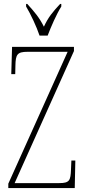

<svg xmlns="http://www.w3.org/2000/svg" viewBox="-20 -951 431 971"><path d="M180 -771H221C238 -816 266 -880 290 -918V-931H284C247 -891 224 -864 202 -816C178 -864 154 -891 118 -931H112V-918C135 -880 165 -816 180 -771ZM22 0H358L361 -139H341L339 -93C337 -39 332 -25 280 -25H54L354 -693V-714H41L37 -576H57L58 -620C59 -675 67 -689 119 -689H322L22 -22Z"/></svg>

Font: Noto Serif Sinhala ExtraCondensed Thin
Style: Regular
Weight: 100
Width: 2
Designer: Jelle Bosma - Monotype Design Team
Foundry: Monotype Imaging Inc.
Version: Version 2.007